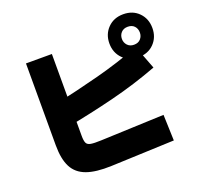

<svg xmlns="http://www.w3.org/2000/svg" viewBox="-147 -1003 1294 1226"><g transform="rotate(-20 500.0 -390.0)"><path d="M832 -141 838 35 408 52Q303 56 239.5 33Q176 10 147.5 -45Q119 -100 119 -194V-750H295V-194Q295 -161 302 -145.5Q309 -130 332 -126Q355 -122 402 -124ZM228 -276 206 -440Q367 -475 517.5 -514.5Q668 -554 813 -609L875 -447Q722 -389 559.5 -348.5Q397 -308 228 -276ZM809 -541Q745 -541 704 -582.5Q663 -624 663 -687Q663 -750 704 -791.5Q745 -833 809 -833Q874 -833 914.5 -791.5Q955 -750 955 -687Q955 -624 914.5 -582.5Q874 -541 809 -541ZM809 -626Q838 -626 854 -644Q870 -662 870 -687Q870 -713 854 -730.5Q838 -748 809 -748Q781 -748 764.5 -730.5Q748 -713 748 -687Q748 -662 764.5 -644Q781 -626 809 -626Z"/></g></svg>

Font: Murecho Thin Black
Style: Regular
Weight: 900
Version: Version 1.010